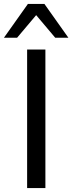

<svg xmlns="http://www.w3.org/2000/svg" viewBox="-53 -957 368 977"><path d="M85 0V-705H178V0ZM-33 -765 89 -937H173L295 -765H228L131 -880L34 -765Z"/></svg>

Font: Nunito Sans 12pt Medium
Style: Regular
Weight: 500
Designer: Vernon Adams
Foundry: Vernon Adams
Version: Version 3.101;gftools[0.9.27]